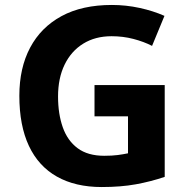

<svg xmlns="http://www.w3.org/2000/svg" viewBox="-20 -744 764 774"><path d="M361 -401H644V-31Q588 -12 527.5 -1Q467 10 390 10Q284 10 209.5 -32Q135 -74 96.5 -156Q58 -238 58 -358Q58 -470 101.5 -552Q145 -634 228 -679Q311 -724 431 -724Q488 -724 543 -712Q598 -700 643 -680L593 -559Q560 -576 518 -587Q476 -598 430 -598Q364 -598 315.5 -568Q267 -538 240.5 -483.5Q214 -429 214 -355Q214 -285 233 -231Q252 -177 293 -146.5Q334 -116 400 -116Q432 -116 454.5 -119Q477 -122 496 -126V-275H361Z"/></svg>

Font: Noto Sans Tai Tham
Style: Regular
Weight: 400
Designer: Monotype Design Team 2013. Revised by David WIlliams 2020
Foundry: Monotype Imaging Inc.
Version: Version 2.002